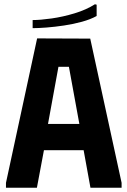

<svg xmlns="http://www.w3.org/2000/svg" viewBox="-20 -880 597 900"><path d="M8 0V-23L154 -700L403 -699L550 -23V0H404L372 -176H186L153 0ZM205 -299H352L303 -567H254ZM425 -860 433 -858V-805Q404 -789 364 -778Q324 -767 280.5 -760.5Q237 -754 198.5 -751Q160 -748 133 -748V-786Q169 -786 222 -793.5Q275 -801 329.5 -817.5Q384 -834 425 -860Z"/></svg>

Font: Phudu Light SemiBold
Style: Regular
Weight: 600
Version: Version 1.005;gftools[0.9.23]